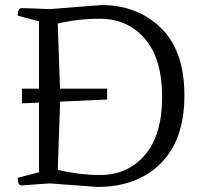

<svg xmlns="http://www.w3.org/2000/svg" viewBox="-20 -732 788 758"><path d="M67 -324V-382H403V-339ZM134 -648 50 -670Q50 -700 65 -700Q82 -700 176 -696L380 -712Q523 -712 615.5 -621.5Q708 -531 708 -355.5Q708 -180 614.5 -87Q521 6 364 6L176 -8L65 0Q50 0 50 -30L134 -52ZM374 -41Q484 -41 552 -120Q620 -199 620 -349.5Q620 -500 552 -579Q484 -658 374 -658Q288 -658 208 -639L218 -350L208 -61Q298 -41 374 -41Z"/></svg>

Font: Mate
Style: Regular
Weight: 400
Designer: Eduardo Rodriguez Tunni
Foundry: Eduardo Rodriguez Tunni
Version: Version 1.002